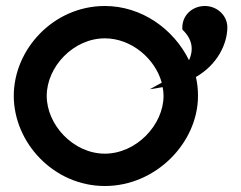

<svg xmlns="http://www.w3.org/2000/svg" viewBox="-20 -610 804 641"><path d="M330 11C501 11 641 -134 641 -290C641 -311 639 -332 634 -353C706 -394 739 -464 739 -519C739 -558 705 -590 664 -590C621 -590 585 -557 589 -511C621 -481 628 -446 611 -409C560 -513 453 -590 330 -590C159 -590 26 -446 26 -290C26 -134 159 11 330 11ZM330 -482C419 -482 498 -414 520 -334L480 -312L523 -319C525 -309 526 -300 526 -290C526 -193 435 -97 330 -97C225 -97 136 -193 136 -290C136 -387 225 -482 330 -482Z"/></svg>

Font: Charger
Style: ExBd
Weight: 400
Designer: Jasper
Foundry: Cannot Into Space Fonts
Version: Version 0.99